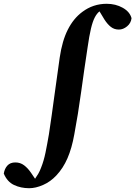

<svg xmlns="http://www.w3.org/2000/svg" viewBox="-180 -756 714 1013"><path d="M383 -736Q430 -736 467.5 -715Q505 -694 514 -660Q511 -634 490.5 -617Q470 -600 447 -600Q423 -600 405 -614Q387 -628 371 -653L345 -696Q331 -685 320 -664Q309 -643 300 -605.5Q291 -568 282 -505Q264 -387 248 -270Q232 -153 212 -47Q199 26 176 79Q153 132 117 170Q86 203 47 220Q8 237 -26 237Q-70 237 -106 220Q-142 203 -160 160Q-156 134 -141 117.5Q-126 101 -99 101Q-73 101 -53 116Q-33 131 -16 156L5 187Q13 176 21.5 161.5Q30 147 37 128Q51 93 60 49.5Q69 6 78 -47Q93 -146 106.5 -247.5Q120 -349 135 -452Q148 -541 178 -600Q208 -659 254 -693Q311 -736 383 -736Z"/></svg>

Font: Source Serif Pro
Style: Bold Italic
Weight: 700
Italic angle: -12°
Designer: Frank Grießhammer
Foundry: Adobe Systems Incorporated
Version: Version 3.001;hotconv 1.0.111;makeotfexe 2.5.65597